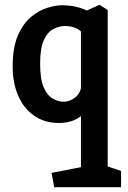

<svg xmlns="http://www.w3.org/2000/svg" viewBox="-20 -511 536 804"><path d="M207 273 196 213 319 189V-25Q302 -11 278.5 -3.5Q255 4 227 4Q167 4 123.5 -26Q80 -56 56.5 -109.5Q33 -163 33 -233Q33 -312 55 -362.5Q77 -413 110.5 -440.5Q144 -468 179 -478.5Q214 -489 238 -489Q270 -489 296.5 -483Q323 -477 344 -467L397 -491L431 -469V186L487 205V273ZM246 -85Q271 -85 292.5 -101Q314 -117 319 -142V-379Q312 -387 294.5 -394.5Q277 -402 252 -402Q228 -402 203.5 -389.5Q179 -377 163.5 -343Q148 -309 148 -244Q148 -179 163 -145Q178 -111 201 -98Q224 -85 246 -85Z"/></svg>

Font: Kreon SemiBold
Style: Regular
Weight: 600
Designer: Julia Petretta
Foundry: Julia Petretta and Eli Heuer
Version: Version 2.002